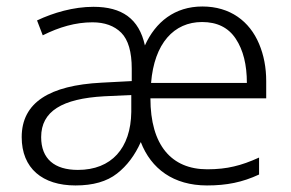

<svg xmlns="http://www.w3.org/2000/svg" viewBox="-20 -562 897 592"><path d="M604 -542C518.6 -542 459.5 -494.1 426.8 -421.9C408.7 -504.4 356 -541 268.1 -541C207 -541 144.5 -522.9 94.2 -499L111.8 -453.1C162.6 -478.5 212.9 -493.2 265.1 -493.2C302.7 -493.2 332.5 -482.4 354 -460.9C375.5 -439 386.2 -402.3 386.2 -350.1V-312L293 -307.1C132.8 -298.8 46.9 -246.1 46.9 -139.2C46.9 -43 110.8 9.8 212.9 9.8C267.1 9.8 309.6 -2.4 340.8 -26.9C371.6 -50.8 396 -83.5 414.1 -124C445.8 -41.5 515.1 9.8 618.2 9.8C679.2 9.8 727.5 0 778.8 -23.9V-76.2C751 -63.5 725.1 -54.2 701.2 -48.8C677.2 -43 649.9 -40 619.1 -40C508.3 -40 443.8 -114.7 443.8 -258.8H800.8V-298.8V-312C800.8 -353.5 793.5 -392.1 778.8 -426.8C749.5 -496.6 689.5 -542 604 -542ZM603 -494.1C649.4 -494.1 684.1 -477.1 707 -442.4C730 -407.7 741.2 -362.3 741.2 -306.2H445.8C455.6 -428.7 516.6 -494.1 603 -494.1ZM384.8 -269V-216.8C383.3 -105 323.7 -38.1 220.2 -38.1C147.9 -38.1 106.9 -72.3 106.9 -139.2C106.9 -219.2 171.9 -257.8 300.8 -265.1Z"/></svg>

Font: Noto Reveo Sans
Style: Regular
Weight: 300
Designer: Monotype Design Team
Foundry: Monotype Imaging Inc.
Version: Version 2.007